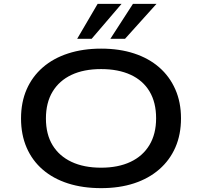

<svg xmlns="http://www.w3.org/2000/svg" viewBox="-20 -966 1047 995"><path d="M504 9Q409 9 332.5 -15.5Q256 -40 201.5 -87Q147 -134 118 -201Q89 -268 89 -352Q89 -436 118 -502.5Q147 -569 201.5 -616.5Q256 -664 333 -689Q410 -714 504 -714Q599 -714 675 -689Q751 -664 805 -617Q859 -570 888.5 -503Q918 -436 918 -353Q918 -269 889 -202.5Q860 -136 805.5 -88.5Q751 -41 675 -16Q599 9 504 9ZM504 -97Q592 -97 656 -127Q720 -157 754.5 -214.5Q789 -272 789 -353Q789 -435 755 -492Q721 -549 657 -578.5Q593 -608 504 -608Q414 -608 350.5 -578Q287 -548 252.5 -491Q218 -434 218 -352Q218 -270 252.5 -213.5Q287 -157 351 -127Q415 -97 504 -97ZM380 -765 486 -946H610L455 -765ZM552 -765 669 -946H791L628 -765Z"/></svg>

Font: Nunito Sans 7pt Expanded SemiBold
Style: Regular
Weight: 600
Width: 7
Designer: Vernon Adams
Foundry: Vernon Adams
Version: Version 3.101;gftools[0.9.27]